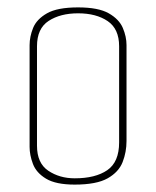

<svg xmlns="http://www.w3.org/2000/svg" viewBox="-20 -495 422 519"><path d="M182 4Q131 4 104.5 -12Q78 -28 69 -52Q60 -76 60 -98V-373Q60 -396 69.5 -419.5Q79 -443 107 -459Q135 -475 191 -475Q246 -475 274 -459Q302 -443 312 -419.5Q322 -396 322 -373V-114Q322 -84 311.5 -57Q301 -30 271 -13Q241 4 182 4ZM182 -13Q238 -13 270 -35Q302 -57 302 -110V-370Q302 -417 271 -438Q240 -459 191 -459Q143 -459 111.5 -438.5Q80 -418 80 -370V-101Q80 -54 110.5 -33.5Q141 -13 182 -13Z"/></svg>

Font: Smooch Sans Thin
Style: Regular
Weight: 100
Designer: Robert E. Leuschke
Foundry: Robert E. Leuschke
Version: Version 1.010